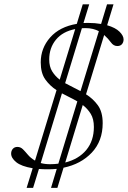

<svg xmlns="http://www.w3.org/2000/svg" viewBox="-20 -788 602 905"><path d="M105.5 97.5 134 5Q80.5 -4 56.5 -23.5Q32.5 -43 32.5 -64Q32.5 -77.5 40.5 -86.5Q48.5 -95.5 62 -95.5Q77 -95.5 88 -84.5Q99 -73.5 111.8 -58.2Q124.5 -43 145 -31L246.5 -363Q215 -383.5 193.5 -413.5Q172 -443.5 172 -494Q172 -561 216.5 -611.5Q261 -662 342 -675.5L370 -767.5H400.5L373.5 -679.5Q384 -680 395 -680Q428 -680 456.5 -675L484.5 -767.5H515L485 -669Q524.5 -657.5 543.5 -638.5Q562.5 -619.5 562.5 -602Q562.5 -589 555 -580Q547.5 -571 533 -571Q515 -571 502.8 -588.2Q490.5 -605.5 471 -623L385.5 -343.5Q418.5 -323 441.2 -291.8Q464 -260.5 464 -207.5Q464 -123 412.8 -68.8Q361.5 -14.5 279.5 2.5L250.5 97.5H220.5L247.5 8Q227.5 10 206 10Q183.5 10 163.5 8.5L136 97.5ZM382.5 -655.5Q374 -655.5 366 -655L287 -396Q304 -386.5 322.8 -377.5Q341.5 -368.5 359.5 -358.5L446 -641Q434 -647.5 418.2 -651.5Q402.5 -655.5 382.5 -655.5ZM212 -507.5Q212 -474 226 -451.5Q240 -429 261.5 -412.5L334.5 -651Q275.5 -639.5 243.8 -601Q212 -562.5 212 -507.5ZM215.5 -14Q236 -14 255 -16.5L344.5 -310Q327.5 -320 309 -329Q290.5 -338 272 -348L172 -19.5Q191.5 -14 215.5 -14ZM422.5 -189.5Q422.5 -227 407.8 -251.2Q393 -275.5 370 -293L287.5 -22Q351 -38 386.8 -81.2Q422.5 -124.5 422.5 -189.5Z"/></svg>

Font: Newsreader Text Light
Style: Italic
Weight: 300
Italic angle: -17°
Designer: Hugues Gentile
Foundry: Production Type
Version: Version 1.001